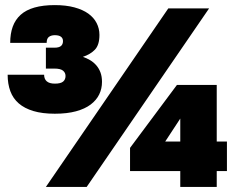

<svg xmlns="http://www.w3.org/2000/svg" viewBox="-20 -733 925 753"><path d="M160 0 640 -700H800L320 0ZM195 -287Q146 -287 111 -297.5Q76 -308 53.5 -327.5Q31 -347 20.5 -375.5Q10 -404 10 -440H153Q153 -423 163.5 -414Q174 -405 195 -405Q218 -405 227.5 -413Q237 -421 237 -435Q237 -448 227 -456Q217 -464 194 -464H160V-546H194Q211 -546 219 -552.5Q227 -559 227 -572Q227 -583 219 -589Q211 -595 195 -595Q181 -595 172 -588.5Q163 -582 163 -565H20Q20 -601 30 -628.5Q40 -656 61 -675Q82 -694 115.5 -703.5Q149 -713 195 -713Q239 -713 272 -704Q305 -695 326.5 -679.5Q348 -664 359 -642.5Q370 -621 370 -596Q370 -557 352.5 -538.5Q335 -520 305 -510Q320 -505 333.5 -497Q347 -489 357.5 -477Q368 -465 374 -449Q380 -433 380 -412Q380 -385 369 -362.5Q358 -340 335.5 -323Q313 -306 278 -296.5Q243 -287 195 -287ZM687 0V-62H490V-153L674 -400H830V-178H870V-62H830V0ZM628 -178H687V-268Z"/></svg>

Font: Golos Text VF
Style: Regular
Weight: 400
Designer: A.Korolkova, Vitaly Kuzmin
Foundry: ParaType Ltd
Version: Version 2.003